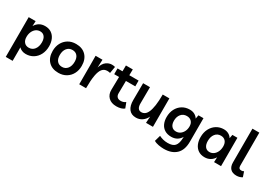

<svg xmlns="http://www.w3.org/2000/svg" viewBox="13 -1740 4119 2950"><g transform="rotate(30 2072.5 -265.0)"><path d="M65 200V-505H188L184 -415Q211 -462 254 -487.5Q297 -513 354 -513Q421 -513 467 -482Q513 -451 537 -397Q561 -343 561 -274Q561 -190 528 -126Q495 -62 437.5 -26.5Q380 9 307 9Q269 9 238 -4Q207 -17 186 -39L187 0V200ZM298 -98Q361 -98 398 -146Q435 -194 435 -270Q435 -334 407 -369.5Q379 -405 330 -405Q289 -405 257 -382.5Q225 -360 206 -319.5Q187 -279 187 -226Q187 -167 217 -132.5Q247 -98 298 -98Z M904 -513Q1017 -513 1081.5 -445.5Q1146 -378 1146 -263Q1146 -185 1113.5 -123.5Q1081 -62 1022 -26.5Q963 9 885 9Q772 9 707.5 -58Q643 -125 643 -241Q643 -319 675.5 -380.5Q708 -442 766.5 -477.5Q825 -513 904 -513ZM889 -98Q948 -98 984 -143Q1020 -188 1020 -263Q1020 -331 988.5 -368Q957 -405 902 -405Q841 -405 805 -360Q769 -315 769 -241Q769 -173 800.5 -135.5Q832 -98 889 -98Z M1576 -387Q1556 -394 1525 -394Q1471 -394 1438 -354.5Q1405 -315 1389.5 -228.5Q1374 -142 1374 0H1253V-326L1252 -505H1374L1368 -364Q1394 -445 1440.5 -479Q1487 -513 1540 -513Q1556 -513 1570 -511Q1584 -509 1596 -505Z M1914 9Q1823 9 1772.5 -41Q1722 -91 1723 -172L1727 -403H1641V-505H1729L1730 -609H1852L1850 -505H2015V-403H1849L1846 -185Q1845 -144 1866.5 -120.5Q1888 -97 1931 -97Q1954 -97 1974 -103Q1994 -109 2016 -125L2052 -31Q2029 -11 1993 -1Q1957 9 1914 9Z M2261 9Q2177 9 2134.5 -48Q2092 -105 2093 -206L2095 -505H2217L2215 -217Q2214 -165 2233 -135Q2252 -105 2293 -105Q2325 -105 2352.5 -124Q2380 -143 2400 -188.5Q2420 -234 2431.5 -311.5Q2443 -389 2443 -505H2561V0H2438L2445 -115Q2415 -54 2367.5 -22.5Q2320 9 2261 9Z M2873 210Q2829 210 2778.5 201Q2728 192 2695 171L2725 65Q2758 82 2796.5 92Q2835 102 2879 102Q2968 102 3005 60Q3042 18 3046 -72L3048 -103Q3020 -56 2977.5 -31.5Q2935 -7 2878 -7Q2810 -7 2762.5 -36Q2715 -65 2691 -117Q2667 -169 2667 -236Q2667 -317 2699.5 -379.5Q2732 -442 2789.5 -477.5Q2847 -513 2922 -513Q2972 -513 3009 -492.5Q3046 -472 3066 -438L3078 -503H3167V-87Q3167 62 3089 136Q3011 210 2873 210ZM2931 -405Q2868 -405 2830.5 -360Q2793 -315 2793 -244Q2793 -182 2822 -148Q2851 -114 2901 -114Q2942 -114 2974.5 -136.5Q3007 -159 3026 -198Q3045 -237 3045 -286Q3045 -342 3014 -373.5Q2983 -405 2931 -405Z M3769 -503V0H3645L3649 -88Q3622 -42 3578.5 -16.5Q3535 9 3479 9Q3413 9 3367 -21.5Q3321 -52 3297 -106Q3273 -160 3273 -230Q3273 -314 3306 -377.5Q3339 -441 3396.5 -477Q3454 -513 3526 -513Q3574 -513 3611 -492.5Q3648 -472 3668 -438L3680 -503ZM3535 -405Q3473 -405 3436 -358Q3399 -311 3399 -235Q3399 -170 3427 -134Q3455 -98 3504 -98Q3544 -98 3576.5 -121Q3609 -144 3628 -185Q3647 -226 3647 -279Q3647 -338 3617 -371.5Q3587 -405 3535 -405Z M4045 9Q3973 9 3936 -30Q3899 -69 3899 -141V-740H4021V-151Q4021 -97 4071 -97Q4096 -97 4115 -109L4145 -20Q4129 -8 4102 0.5Q4075 9 4045 9Z"/></g></svg>

Font: Livvic SemiBold
Style: Regular
Weight: 600
Designer: Jacques Le Bailly, Baron von Fonthausen
Version: Version 1.001; ttfautohint (v1.8.2)